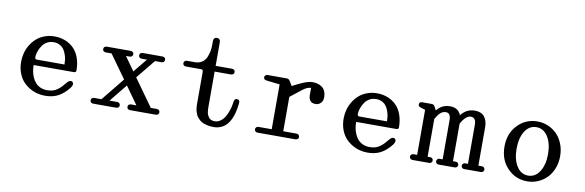

<svg xmlns="http://www.w3.org/2000/svg" viewBox="-52 -1181 5001 1641"><g transform="rotate(10 2449.0 -360.0)"><path d="M373 -44.9Q400.9 -44.9 423.1 -51.5Q445.3 -58.1 464.1 -72.5Q482.9 -86.9 494.4 -99.1Q505.9 -111.3 523.9 -132.8Q528.3 -138.2 530.8 -141.1Q542 -154.3 554.2 -157Q566.4 -159.7 575.2 -151.9Q599.6 -130.4 546.9 -75.2Q505.4 -31.7 462.2 -13.4Q418.9 4.9 361.8 4.9Q328.6 4.9 294.9 -3.7Q261.2 -12.2 228 -32Q194.8 -51.8 169.4 -80.3Q144 -108.9 128.4 -152.1Q112.8 -195.3 112.8 -247.1Q112.8 -285.6 122.8 -323.2Q132.8 -360.8 153.6 -394.5Q174.3 -428.2 203.1 -453.6Q231.9 -479 272 -493.9Q312 -508.8 357.9 -508.8Q407.2 -508.8 449.5 -492.4Q491.7 -476.1 523.7 -445.1Q555.7 -414.1 573.7 -364.7Q591.8 -315.4 591.8 -253.9Q591.8 -236.8 570.8 -236.8H223.1Q223.1 -209.5 227.8 -183.6Q232.4 -157.7 243.7 -132.1Q254.9 -106.4 271.5 -87.4Q288.1 -68.4 314.2 -56.6Q340.3 -44.9 373 -44.9ZM226.1 -318.8Q221.2 -287.1 241.2 -287.1H481.9Q481.9 -307.1 479.5 -327.1Q477.1 -347.2 468.8 -371.8Q460.4 -396.5 447.8 -415Q435.1 -433.6 411.9 -446.3Q388.7 -459 358.9 -459Q328.1 -459 303.2 -445.6Q278.3 -432.1 262.9 -410.4Q247.6 -388.7 238.5 -365.7Q229.5 -342.8 226.1 -318.8Z M782.7 -49.8H844.7L1005.9 -249L861.8 -450.2H812.5Q800.3 -450.2 792.5 -456.5Q784.7 -462.9 784.7 -475.1Q784.7 -487.3 792.5 -493.7Q800.3 -500 812.5 -500H1017.6Q1029.8 -500 1037.8 -493.7Q1045.9 -487.3 1045.9 -475.1Q1045.9 -462.9 1037.8 -456.5Q1029.8 -450.2 1017.6 -450.2H986.8L1071.8 -331.1L1168.9 -450.2H1124.5Q1112.3 -450.2 1104.5 -456.5Q1096.7 -462.9 1096.7 -475.1Q1096.7 -487.3 1104.5 -493.7Q1112.3 -500 1124.5 -500H1293.9Q1306.2 -500 1314 -493.7Q1321.8 -487.3 1321.8 -475.1Q1321.8 -462.9 1314 -456.5Q1306.2 -450.2 1293.9 -450.2H1238.8L1104.5 -285.2L1272.9 -49.8H1323.7Q1335.9 -49.8 1343.8 -43.5Q1351.6 -37.1 1351.6 -24.9Q1351.6 -12.7 1343.8 -6.3Q1335.9 0 1323.7 0H1102.5Q1090.3 0 1082.5 -6.3Q1074.7 -12.7 1074.7 -24.9Q1074.7 -37.1 1082.5 -43.5Q1090.3 -49.8 1102.5 -49.8H1147.9L1038.6 -203.1L914.6 -49.8H979.5Q991.7 -49.8 999.8 -43.5Q1007.8 -37.1 1007.8 -24.9Q1007.8 -12.7 999.8 -6.3Q991.7 0 979.5 0H782.7Q770.5 0 762.7 -6.3Q754.9 -12.7 754.9 -24.9Q754.9 -37.1 762.7 -43.5Q770.5 -49.8 782.7 -49.8Z M1756.3 -147Q1756.3 -146 1756.3 -144Q1756.3 -132.3 1756.8 -124.8Q1757.3 -117.2 1759 -101.8Q1760.7 -86.4 1765.4 -76.2Q1770 -65.9 1777.6 -54.9Q1785.2 -43.9 1798.6 -38.1Q1812 -32.2 1829.6 -32.2Q1855.5 -32.2 1877.2 -46.9Q1898.9 -61.5 1912.6 -82.5Q1926.3 -103.5 1936.8 -130.9Q1947.3 -158.2 1952.1 -178.7Q1957 -199.2 1959.5 -217.8Q1960.4 -224.6 1960.9 -227.5Q1961.4 -230.5 1963.1 -236.1Q1964.8 -241.7 1967.3 -244.4Q1969.7 -247.1 1974.4 -249.5Q1979 -252 1985.4 -252Q2013.2 -251 2008.3 -215.8Q2001.5 -162.6 1995.1 -139.2Q1962.4 -9.8 1870.1 13.2Q1851.1 18.1 1829.6 18.1Q1801.3 18.1 1777.6 13.2Q1753.9 8.3 1737.1 1.2Q1720.2 -5.9 1707 -17.8Q1693.8 -29.8 1685.5 -40.3Q1677.2 -50.8 1671.1 -66.2Q1665 -81.5 1662.4 -91.8Q1659.7 -102.1 1658.2 -117.4Q1656.7 -132.8 1656.5 -139.4Q1656.2 -146 1656.2 -157.2V-424.8Q1656.2 -438 1653.1 -444.1Q1649.9 -450.2 1638.2 -450.2H1507.3Q1495.6 -450.2 1488 -457.3Q1480.5 -464.4 1480.5 -475.1Q1480.5 -485.8 1488 -492.9Q1495.6 -500 1507.3 -500H1575.2Q1611.8 -500 1637.5 -517.1Q1663.1 -534.2 1675 -562.7Q1687 -591.3 1691.7 -617.9Q1696.3 -644.5 1696.3 -673.8V-704.1Q1696.3 -720.2 1704.8 -729Q1713.4 -737.8 1726.6 -737.8Q1739.7 -737.8 1748 -729Q1756.3 -720.2 1756.3 -704.1V-500H1898.4Q1910.2 -500 1917.7 -492.9Q1925.3 -485.8 1925.3 -475.1Q1925.3 -464.4 1917.7 -457.3Q1910.2 -450.2 1898.4 -450.2H1756.3Z M2208 -452.1Q2181.2 -455.1 2181.2 -476.1Q2181.2 -486.3 2188.7 -493.2Q2196.3 -500 2208 -500H2374Q2384.8 -500 2390.9 -495.1Q2397 -490.2 2406.2 -476.1L2425.3 -442.9L2473.1 -466.8Q2499 -479.5 2515.6 -486.6Q2532.2 -493.7 2555.4 -500.2Q2578.6 -506.8 2597.2 -506.8Q2620.6 -506.8 2640.9 -501.2Q2661.1 -495.6 2678.7 -483.4Q2696.3 -471.2 2706.3 -449Q2716.3 -426.8 2716.3 -396Q2716.3 -362.8 2697.5 -345Q2678.7 -327.1 2654.3 -327.1Q2619.6 -327.1 2606 -346.2Q2592.3 -365.2 2592.3 -391.1V-456.1Q2560.5 -456.1 2521 -425.8L2422.4 -348.1V-49.8H2537.1Q2548.3 -49.8 2556.2 -42.7Q2564 -35.6 2564 -24.9Q2564 -14.2 2556.2 -7.1Q2548.3 0 2537.1 0H2208Q2196.8 0 2189 -7.1Q2181.2 -14.2 2181.2 -24.9Q2181.2 -35.6 2189 -42.7Q2196.8 -49.8 2208 -49.8H2322.3V-439Z M3171.9 -44.9Q3199.7 -44.9 3221.9 -51.5Q3244.1 -58.1 3262.9 -72.5Q3281.7 -86.9 3293.2 -99.1Q3304.7 -111.3 3322.8 -132.8Q3327.1 -138.2 3329.6 -141.1Q3340.8 -154.3 3353 -157Q3365.2 -159.7 3374 -151.9Q3398.4 -130.4 3345.7 -75.2Q3304.2 -31.7 3261 -13.4Q3217.8 4.9 3160.6 4.9Q3127.4 4.9 3093.8 -3.7Q3060.1 -12.2 3026.9 -32Q2993.7 -51.8 2968.3 -80.3Q2942.9 -108.9 2927.2 -152.1Q2911.6 -195.3 2911.6 -247.1Q2911.6 -285.6 2921.6 -323.2Q2931.6 -360.8 2952.4 -394.5Q2973.1 -428.2 3002 -453.6Q3030.8 -479 3070.8 -493.9Q3110.8 -508.8 3156.7 -508.8Q3206.1 -508.8 3248.3 -492.4Q3290.5 -476.1 3322.5 -445.1Q3354.5 -414.1 3372.6 -364.7Q3390.6 -315.4 3390.6 -253.9Q3390.6 -236.8 3369.6 -236.8H3022Q3022 -209.5 3026.6 -183.6Q3031.2 -157.7 3042.5 -132.1Q3053.7 -106.4 3070.3 -87.4Q3086.9 -68.4 3113 -56.6Q3139.2 -44.9 3171.9 -44.9ZM3024.9 -318.8Q3020 -287.1 3040 -287.1H3280.8Q3280.8 -307.1 3278.3 -327.1Q3275.9 -347.2 3267.6 -371.8Q3259.3 -396.5 3246.6 -415Q3233.9 -433.6 3210.7 -446.3Q3187.5 -459 3157.7 -459Q3127 -459 3102.1 -445.6Q3077.1 -432.1 3061.8 -410.4Q3046.4 -388.7 3037.4 -365.7Q3028.3 -342.8 3024.9 -318.8Z M3523.4 -476.1Q3523.4 -500 3550.3 -500H3631.3Q3642.6 -500 3649.2 -494.9Q3655.8 -489.7 3662.6 -476.1L3675.3 -451.2Q3718.8 -507.8 3791.5 -507.8Q3861.3 -507.8 3885.7 -446.8Q3932.1 -507.8 4005.4 -507.8Q4062 -507.8 4088.9 -473.9Q4115.7 -439.9 4115.7 -381.8V-49.8H4146.5Q4157.7 -49.8 4165 -42.7Q4172.4 -35.6 4172.4 -24.9Q4172.4 -14.2 4165 -7.1Q4157.7 0 4146.5 0H4001.5Q3990.2 0 3982.9 -7.1Q3975.6 -14.2 3975.6 -24.9Q3975.6 -35.6 3982.9 -42.7Q3990.2 -49.8 4001.5 -49.8H4025.4V-390.1Q4025.4 -420.4 4013.7 -435.8Q4002 -451.2 3981.4 -451.2Q3936 -451.2 3895.5 -375V-49.8H3919.4Q3930.7 -49.8 3938 -42.7Q3945.3 -35.6 3945.3 -24.9Q3945.3 -14.2 3938 -7.1Q3930.7 0 3919.4 0H3779.3Q3768.1 0 3760.7 -7.1Q3753.4 -14.2 3753.4 -24.9Q3753.4 -35.6 3760.7 -42.7Q3768.1 -49.8 3779.3 -49.8H3805.7V-390.1Q3805.7 -452.1 3763.7 -452.1Q3737.8 -452.1 3717 -433.8Q3696.3 -415.5 3675.3 -377.9V-49.8H3697.8Q3709 -49.8 3716.3 -42.7Q3723.6 -35.6 3723.6 -24.9Q3723.6 -14.2 3716.3 -7.1Q3709 0 3697.8 0H3552.7Q3541.5 0 3533.9 -7.1Q3526.4 -14.2 3526.4 -24.9Q3526.4 -35.6 3533.9 -42.7Q3541.5 -49.8 3552.7 -49.8H3584.5V-440.9L3550.3 -451.2Q3535.2 -456.1 3529.3 -460.9Q3523.4 -465.8 3523.4 -476.1Z M4548.3 9.8Q4447.3 9.8 4377.2 -63Q4307.1 -135.7 4307.1 -250Q4307.1 -364.3 4377.2 -437Q4447.3 -509.8 4548.3 -509.8Q4597.7 -509.8 4641.8 -491Q4686 -472.2 4718.8 -438.7Q4751.5 -405.3 4770.8 -356.2Q4790 -307.1 4790 -250Q4790 -192.9 4770.8 -143.8Q4751.5 -94.7 4718.8 -61.3Q4686 -27.8 4641.8 -9Q4597.7 9.8 4548.3 9.8ZM4449 -401.4Q4412.1 -342.8 4412.1 -250Q4412.1 -157.2 4449 -98.6Q4485.8 -40 4548.3 -40Q4610.8 -40 4647.9 -98.9Q4685.1 -157.7 4685.1 -250Q4685.1 -342.3 4647.9 -401.1Q4610.8 -460 4548.3 -460Q4485.8 -460 4449 -401.4Z"/></g></svg>

Font: Director
Style: Regular
Weight: 400
Designer: Ange Degheest & May Jolivet & Justine Herbel
Foundry: Velvetyne Type Foundry
Version: Version 1.000;FEAKit 1.0